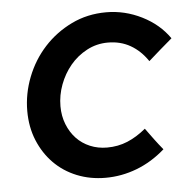

<svg xmlns="http://www.w3.org/2000/svg" viewBox="-43 -555 602 608"><g transform="rotate(-5 257.5 -251.0)"><path d="M282 -85Q317 -85 347 -97.5Q377 -110 406 -134Q419 -116 432 -98.5Q445 -81 459 -64Q417 -27 368.5 -8.5Q320 10 269 10Q220 10 178 -7Q136 -24 105.5 -55Q75 -86 57.5 -128.5Q40 -171 40 -222Q40 -277 60.5 -329.5Q81 -382 118 -422.5Q155 -463 205.5 -487.5Q256 -512 316 -512Q375 -512 429 -485Q483 -458 515 -412Q495 -395 476.5 -379Q458 -363 439 -346Q416 -380 384.5 -398Q353 -416 313 -416Q277 -416 246 -399.5Q215 -383 193 -356.5Q171 -330 158.5 -296.5Q146 -263 146 -228Q146 -197 156.5 -170.5Q167 -144 185 -125Q203 -106 228 -95.5Q253 -85 282 -85Z"/></g></svg>

Font: Rosa Sans Medium
Style: Italic
Weight: 500
Italic angle: -12°
Designer: Pentagram / MCKL
Foundry: Pentagram / MCKL
Version: Version 1.005;September 16, 2019;FontCreator 11.5.0.2425 64-